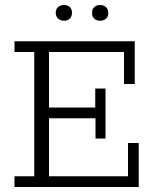

<svg xmlns="http://www.w3.org/2000/svg" viewBox="-20 -748 625 768"><path d="M38 0V-43H117V-540H38V-583H519V-412H476V-540H176V-318H361V-394H402V-194H362V-275H176V-43H492V-176H535V0ZM236 -665Q222 -665 212.5 -673.5Q203 -682 203 -697Q203 -712 212.5 -720Q222 -728 236 -728Q250 -728 259 -720Q268 -712 268 -697Q268 -682 259 -673.5Q250 -665 236 -665ZM380 -665Q367 -665 357.5 -673Q348 -681 348 -696Q348 -712 357.5 -720Q367 -728 380 -728Q394 -728 403.5 -720Q413 -712 413 -696Q413 -681 403.5 -673Q394 -665 380 -665Z"/></svg>

Font: Rokkitt SemiBold Light
Style: Regular
Weight: 300
Version: Version 3.103